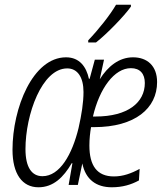

<svg xmlns="http://www.w3.org/2000/svg" viewBox="-20 -784 701 814"><path d="M354 -613V-604H387C432 -639 506 -715 535 -756V-764H472C447 -721 399 -660 354 -613ZM143 10C206 10 249 -32 284 -92H287L271 0H310L329 -91C343 -23 388 10 454 10C499 10 536 -1 569 -19L572 -68C537 -49 502 -36 463 -36C391 -36 359 -82 359 -167C359 -195 362 -222 366 -245H379C553 -245 646 -325 646 -436C646 -505 604 -541 544 -541C484 -541 437 -502 403 -448L421 -531H382L360 -450H357C346 -501 317 -541 260 -541C119 -541 33 -326 33 -149C33 -47 74 10 143 10ZM385 -290H374C402 -410 465 -495 535 -495C574 -495 594 -471 594 -432C594 -350 523 -290 385 -290ZM160 -37C115 -37 88 -74 88 -152C88 -299 158 -494 265 -494C309 -494 334 -456 334 -394C334 -350 326 -298 313 -241C286 -130 234 -37 160 -37Z"/></svg>

Font: Noto Sans Condensed Light
Style: Italic
Weight: 300
Width: 3
Italic angle: -12°
Designer: Monotype Design Team
Foundry: Monotype Imaging Inc.
Version: Version 2.013